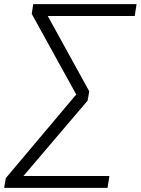

<svg xmlns="http://www.w3.org/2000/svg" viewBox="-36 -725 678 925"><path d="M-16 180 -8 133 339 -279 340 -254 117 -658 124 -705H622L613 -648H183V-668L394 -285L386 -240L58 145L59 123H491L482 180Z"/></svg>

Font: Nunito Sans 10pt Light
Style: Italic
Weight: 300
Italic angle: -9°
Designer: Vernon Adams
Foundry: Vernon Adams
Version: Version 3.101;gftools[0.9.27]